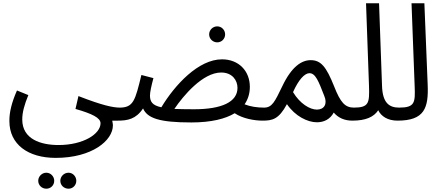

<svg xmlns="http://www.w3.org/2000/svg" viewBox="-20 -727 2676 1165"><path d="M396 418C422 418 443 397 443 370C443 344 422 321 396 321C368 321 346 344 346 370C346 397 368 418 396 418ZM261 418C288 418 309 397 309 370C309 344 288 321 261 321C234 321 212 344 212 370C212 397 234 418 261 418Z M37 8C37 149 150 231 318 231C539 231 665 125 665 34C665 22 662 15 661 5H696C728 5 745 -15 745 -37C745 -58 733 -74 705 -74C665 -75 605 -86 456 -144L438 -66C539 -37 590 -12 590 21C590 85 487 153 335 153C228 153 115 118 115 -2C115 -45 128 -92 152 -150L83 -178C51 -106 36 -44 37 8Z M1298 -470C1325 -470 1346 -492 1346 -518C1346 -545 1325 -567 1298 -567C1271 -567 1249 -545 1249 -518C1249 -492 1271 -470 1298 -470Z M1141 16C1262 16 1348 -6 1404 -40C1453 -7 1525 5 1572 5C1604 5 1622 -15 1622 -37C1622 -58 1610 -74 1582 -74C1541 -74 1499 -80 1464 -94C1486 -126 1496 -162 1496 -200C1496 -296 1429 -367 1327 -367C1184 -367 1041 -212 959 -76C903 -88 890 -111 890 -148C890 -166 898 -206 911 -253L838 -272C800 -117 790 -74 705 -74L695 5C754 5 805 -4 848 -69C874 -10 946 16 1141 16ZM1322 -287C1390 -287 1421 -239 1421 -194C1421 -109 1327 -64 1157 -64C1110 -64 1071 -65 1038 -66C1092 -146 1210 -287 1322 -287Z M1572 5C1632 5 1671 -2 1721 -95C1771 -22 1846 15 1903 15C1945 15 1983 -3 2005 -44C2034 -10 2073 5 2118 5C2150 5 2168 -15 2168 -37C2168 -58 2156 -74 2128 -74C2074 -74 2046 -104 2007 -204C1960 -321 1928 -362 1865 -362C1811 -362 1750 -324 1693 -204C1647 -109 1631 -74 1582 -74ZM1758 -168C1792 -244 1828 -282 1857 -283C1894 -283 1912 -237 1948 -144C1968 -96 1947 -62 1903 -62C1860 -62 1800 -98 1758 -168Z M2118 5C2199 5 2248 -17 2275 -58C2293 -21 2333 5 2392 5C2424 5 2442 -15 2442 -37C2442 -58 2430 -74 2402 -74C2340 -74 2301 -104 2298 -207L2280 -707H2201L2219 -205C2222 -104 2220 -74 2127 -74Z M2392 5C2556 5 2581 -72 2575 -214L2555 -707H2477L2496 -205C2500 -104 2498 -74 2401 -74Z"/></svg>

Font: Noto Sans Arabic SemCond
Style: Regular
Weight: 400
Width: 4
Designer: Monotype Design Team, Nadine Chahine, Nizar Qandah and Khaled Hosny
Foundry: Monotype Imaging Inc.
Version: Version 2.012